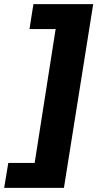

<svg xmlns="http://www.w3.org/2000/svg" viewBox="-73 -725 513 925"><path d="M-53 180 -33 60H94L195 -585H69L88 -705H376L235 180Z"/></svg>

Font: Nunito Sans 10pt SemiExpanded ExtraBold
Style: Italic
Weight: 800
Width: 6
Italic angle: -9°
Designer: Vernon Adams
Foundry: Vernon Adams
Version: Version 3.101;gftools[0.9.27]